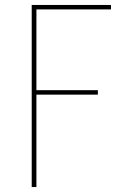

<svg xmlns="http://www.w3.org/2000/svg" viewBox="-20 -755 540 775"><path d="M108 0V-735H428V-717H127V-391H375V-373H127V0Z"/></svg>

Font: Iosevka Curly Thin
Style: Regular
Weight: 100
Monospace: yes
Designer: Belleve Invis
Foundry: Belleve Invis
Version: Version 22.1.2; ttfautohint (v1.8.4)